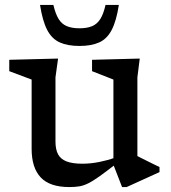

<svg xmlns="http://www.w3.org/2000/svg" viewBox="-20 -747 690 777"><path d="M204.5 -174Q204.5 -142 215.2 -122.2Q226 -102.5 250 -93.5Q274 -84.5 313.5 -84.5Q347 -84.5 381.8 -91.5Q416.5 -98.5 444 -108.5L452.5 -86Q410 -53 382.8 -33.5Q355.5 -14 336.5 -4.8Q317.5 4.5 300.5 7.2Q283.5 10 260.5 10Q181.5 10 144.8 -29Q108 -68 108 -144.5V-425L17.5 -459V-505L215 -510L204.5 -434ZM474 10 439 -80V-425L352.5 -459V-505L545.5 -510L536 -434V-115.5Q540.5 -113 552 -107.2Q563.5 -101.5 577.5 -94.5Q591.5 -87.5 604.5 -81.2Q617.5 -75 625.5 -71V-50.5L492.5 10ZM301.5 -632.5Q332.5 -632.5 353 -641.2Q373.5 -650 386.2 -670.5Q399 -691 407 -727H461Q451 -662.5 432.2 -626.2Q413.5 -590 381.8 -575.5Q350 -561 301.5 -561Q253.5 -561 221.5 -575.5Q189.5 -590 170.8 -626.2Q152 -662.5 142 -727H196Q204.5 -691 217 -670.5Q229.5 -650 250.2 -641.2Q271 -632.5 301.5 -632.5Z"/></svg>

Font: Newsreader 7pt
Style: Regular
Weight: 400
Designer: Hugues Gentile
Foundry: Production Type
Version: Version 1.003